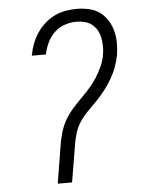

<svg xmlns="http://www.w3.org/2000/svg" viewBox="-53 -785 606 827"><g transform="rotate(-5 250.0 -371.5)"><path d="M163 0 190 -165Q194 -191 201.5 -217Q209 -243 222 -267Q235 -291 253.5 -312.5Q272 -334 292 -354Q312 -374 331 -395Q350 -416 365 -439.5Q380 -463 391 -488Q402 -513 406 -539Q409 -558 408.5 -576Q408 -594 404.5 -611Q401 -628 392.5 -643Q384 -658 370.5 -668.5Q357 -679 339.5 -683.5Q322 -688 304 -688Q279 -688 253.5 -679.5Q228 -671 208.5 -652.5Q189 -634 177.5 -609.5Q166 -585 161 -560V-559H100V-560Q104 -584 113 -608Q122 -632 136 -653.5Q150 -675 169.5 -693Q189 -711 212 -722.5Q235 -734 260 -738.5Q285 -743 309 -743Q335 -743 361 -737.5Q387 -732 407 -718Q427 -704 441 -683Q455 -662 462 -637Q469 -612 469.5 -585.5Q470 -559 466 -532Q461 -506 452 -480.5Q443 -455 429 -431Q415 -407 398 -384.5Q381 -362 361 -341.5Q341 -321 321 -301Q301 -281 285.5 -257.5Q270 -234 262.5 -208Q255 -182 251 -156L225 0Z"/></g></svg>

Font: Iosevka Light Oblique
Style: Regular
Weight: 300
Italic angle: -9°
Monospace: yes
Designer: Belleve Invis
Foundry: Belleve Invis
Version: Version 32.5.0; ttfautohint (v1.8.4)